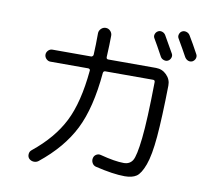

<svg xmlns="http://www.w3.org/2000/svg" viewBox="-90 -941 1180 1062"><g transform="rotate(10 500.0 -410.5)"><path d="M759.8 -798.8Q794.9 -738.3 814.5 -703.1Q820.3 -692.4 815.9 -680.2Q811.5 -668 800.8 -662.1Q790 -656.2 776.9 -660.6Q763.7 -665 757.8 -675.8Q721.7 -742.2 705.1 -769.5Q698.2 -780.3 702.1 -792.5Q706.1 -804.7 716.8 -811Q727.5 -817.4 740.2 -813.5Q752.9 -809.6 759.8 -798.8ZM848.6 -834Q860.4 -839.8 873 -835.9Q885.7 -832 892.6 -821.3Q918.9 -778.3 948.2 -723.6Q954.1 -712.9 950.2 -700.7Q946.3 -688.5 934.6 -681.6Q922.9 -675.8 910.6 -680.2Q898.4 -684.6 890.6 -697.3Q871.1 -733.4 836.9 -792Q830.1 -802.7 834 -815.4Q837.9 -828.1 848.6 -834ZM160.2 -543Q147.5 -543 137.2 -553.2Q127 -563.5 127 -577.1Q127 -589.8 136.7 -600.1Q146.5 -610.4 160.2 -610.4H377.9Q381.8 -610.4 385.7 -614.3Q389.6 -618.2 389.6 -622.1Q392.6 -678.7 392.6 -743.2Q392.6 -757.8 403.8 -769Q415 -780.3 430.2 -780.3Q445.3 -780.3 456.1 -769Q466.8 -757.8 466.8 -743.2Q466.8 -698.2 462.9 -622.1Q462.9 -610.4 473.6 -610.4H742.2Q777.3 -610.4 802.2 -585Q827.1 -559.6 826.2 -525.4Q823.2 -345.7 814 -238.3Q804.7 -130.9 784.7 -76.7Q764.6 -22.5 740.7 -6.3Q716.8 9.8 674.8 9.8Q610.4 9.8 508.8 -14.6Q495.1 -18.6 488.3 -31.2Q481.4 -43.9 484.4 -58.1Q487.3 -72.3 499.5 -79.6Q511.7 -86.9 525.4 -83Q607.4 -61.5 657.2 -61.5Q690.4 -61.5 706.5 -86.9Q722.7 -112.3 733.9 -214.8Q745.1 -317.4 748 -528.3V-532.2Q748 -543 737.3 -543H468.8Q459 -543 457 -532.2Q439.5 -333 378.9 -212.4Q318.4 -91.8 191.4 9.8Q179.7 18.6 164.6 17.6Q149.4 16.6 138.7 5.9Q129.9 -3.9 130.9 -18.6Q131.8 -33.2 142.6 -42Q257.8 -134.8 312.5 -243.2Q367.2 -351.6 383.8 -532.2Q384.8 -536.1 381.3 -539.6Q377.9 -543 373 -543Z"/></g></svg>

Font: Rounded-X Mgen+ 2m regular
Style: Regular
Weight: 400
Designer: [Source Han Sans]
Ryoko NISHIZUKA  (kana & ideographs); Paul D. Hunt (Latin, Greek & Cyrillic); Wenlong ZHANG  (bopomofo
Version: Version 1.059.20150602